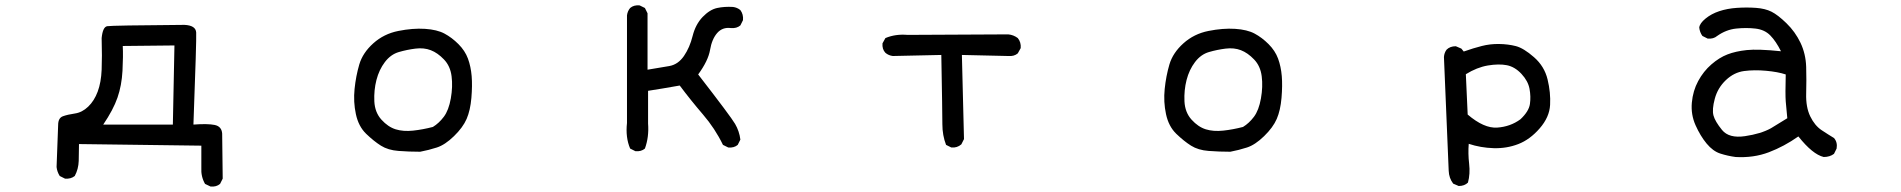

<svg xmlns="http://www.w3.org/2000/svg" viewBox="-20 -556 7040 711"><path d="M759.8 134.8 739.3 125Q723.6 97.7 725.6 64.5V-16.6L272.5 -22.5Q272.5 9.8 271.5 40Q270.5 70.3 256.8 95.7Q242.2 107.4 220.7 105.5L201.2 95.7Q191.4 80.1 189.5 62.5L195.3 -92.8Q195.3 -119.1 212.9 -125.5Q230.5 -131.8 257.3 -135.7Q284.2 -139.6 306.6 -161.1Q329.1 -182.6 341.8 -216.8Q354.5 -251 356.4 -297.9Q358.4 -344.7 356.4 -415Q360.4 -456.1 377 -459Q393.6 -461.9 663.1 -463.9Q705.1 -461.9 706.5 -435.5Q708 -409.2 696.3 -94.7Q749 -98.6 774.9 -93.3Q800.8 -87.9 802.7 -61.5L804.7 105.5L794.9 125Q781.2 136.7 759.8 134.8ZM620.1 -94.7 626 -387.7 434.6 -385.7Q436.5 -348.6 433.6 -293.9Q430.7 -239.3 415 -194.3Q399.4 -149.4 362.3 -94.7Z M1536.1 5.9Q1494.1 5.9 1455.6 2.9Q1417 0 1390.6 -16.6Q1364.3 -33.2 1335.9 -60.5Q1307.6 -87.9 1297.9 -133.3Q1288.1 -178.7 1293 -226.6Q1297.9 -274.4 1310.5 -317.4Q1323.2 -360.4 1362.3 -395.5Q1401.4 -430.7 1455.1 -441.4Q1508.8 -452.1 1553.7 -449.2Q1598.6 -446.3 1626 -431.6Q1653.3 -417 1677.7 -392.6Q1702.1 -368.2 1712.9 -338.9Q1723.6 -309.6 1726.6 -274.4Q1729.5 -239.3 1725.6 -193.4Q1721.7 -147.5 1708 -115.7Q1694.3 -84 1661.1 -51.8Q1627.9 -19.5 1597.7 -9.8Q1567.4 0 1536.1 5.9ZM1583 -85.9Q1605.5 -99.6 1623.5 -123.5Q1641.6 -147.5 1649.4 -191.4Q1657.2 -235.4 1652.3 -273.4Q1647.5 -311.5 1624 -335.9Q1600.6 -360.4 1575.2 -370.1Q1549.8 -379.9 1518.6 -376Q1487.3 -372.1 1457 -363.3Q1426.8 -354.5 1405.3 -326.2Q1383.8 -297.9 1374 -259.8Q1364.3 -221.7 1366.2 -180.7Q1368.2 -139.6 1392.6 -112.8Q1417 -85.9 1445.3 -77.1Q1473.6 -68.4 1509.8 -72.3Q1545.9 -76.2 1583 -85.9Z M2333 3.9 2313.5 -5.9Q2295.9 -46.9 2301.8 -100.6V-499Q2303.7 -514.6 2313.5 -526.4Q2327.1 -538.1 2348.6 -536.1L2368.2 -526.4L2377.9 -506.8V-297.9Q2426.8 -305.7 2459 -311.5Q2491.2 -317.4 2512.7 -348.6Q2534.2 -379.9 2544.9 -422.9Q2555.7 -465.8 2582 -493.2Q2608.4 -520.5 2635.7 -526.4Q2663.1 -532.2 2694.3 -530.3Q2710 -528.3 2721.7 -518.6Q2733.4 -502.9 2731.4 -481.4L2721.7 -461.9Q2708 -450.2 2686.5 -452.1Q2655.3 -456.1 2635.7 -433.6Q2616.2 -411.1 2609.4 -371.1Q2602.5 -331.1 2565.4 -280.3Q2686.5 -124 2702.1 -97.2Q2717.8 -70.3 2721.7 -39.1L2711.9 -19.5Q2698.2 -7.8 2676.8 -9.8L2657.2 -19.5Q2627.9 -80.1 2583 -132.3Q2538.1 -184.6 2497.1 -239.3Q2461.9 -233.4 2434.6 -228.5Q2407.2 -223.6 2379.9 -219.7V-98.6Q2383.8 -48.8 2368.2 -5.9Q2354.5 5.9 2333 3.9Z M3502.9 -9.8 3483.4 -19.5Q3469.7 -54.7 3469.7 -96.2Q3469.7 -137.7 3465.8 -352.5L3286.1 -348.6Q3270.5 -350.6 3258.8 -360.4Q3246.1 -374 3248 -395.5L3258.8 -415Q3295.9 -430.7 3340.8 -426.8L3713.9 -428.7Q3733.4 -426.8 3749 -415Q3761.7 -399.4 3759.8 -377.9L3749 -358.4Q3735.4 -346.7 3713.9 -348.6L3542 -352.5L3549.8 -41L3540 -21.5Q3524.4 -7.8 3502.9 -9.8Z M4536.1 5.9Q4494.1 5.9 4455.6 2.9Q4417 0 4390.6 -16.6Q4364.3 -33.2 4335.9 -60.5Q4307.6 -87.9 4297.9 -133.3Q4288.1 -178.7 4293 -226.6Q4297.9 -274.4 4310.5 -317.4Q4323.2 -360.4 4362.3 -395.5Q4401.4 -430.7 4455.1 -441.4Q4508.8 -452.1 4553.7 -449.2Q4598.6 -446.3 4626 -431.6Q4653.3 -417 4677.7 -392.6Q4702.1 -368.2 4712.9 -338.9Q4723.6 -309.6 4726.6 -274.4Q4729.5 -239.3 4725.6 -193.4Q4721.7 -147.5 4708 -115.7Q4694.3 -84 4661.1 -51.8Q4627.9 -19.5 4597.7 -9.8Q4567.4 0 4536.1 5.9ZM4583 -85.9Q4605.5 -99.6 4623.5 -123.5Q4641.6 -147.5 4649.4 -191.4Q4657.2 -235.4 4652.3 -273.4Q4647.5 -311.5 4624 -335.9Q4600.6 -360.4 4575.2 -370.1Q4549.8 -379.9 4518.6 -376Q4487.3 -372.1 4457 -363.3Q4426.8 -354.5 4405.3 -326.2Q4383.8 -297.9 4374 -259.8Q4364.3 -221.7 4366.2 -180.7Q4368.2 -139.6 4392.6 -112.8Q4417 -85.9 4445.3 -77.1Q4473.6 -68.4 4509.8 -72.3Q4545.9 -76.2 4583 -85.9Z M5381.8 132.8 5361.3 124Q5345.7 103.5 5344.7 76.2Q5343.8 48.8 5327.1 -344.7Q5328.1 -360.4 5336.9 -372.1Q5349.6 -384.8 5371.1 -384.8L5391.6 -376L5400.4 -365.2Q5436.5 -377.9 5467.3 -385.7Q5498 -393.6 5531.2 -393.1Q5564.5 -392.6 5593.3 -385.3Q5622.1 -377.9 5660.6 -344.2Q5699.2 -310.5 5710.9 -261.7Q5722.7 -212.9 5720.2 -167.5Q5717.8 -122.1 5681.6 -80.6Q5645.5 -39.1 5602.5 -22.5Q5559.6 -5.9 5511.2 -7.3Q5462.9 -8.8 5418.9 -23.4Q5416 12.7 5420.4 50.3Q5424.8 87.9 5416 120.1Q5403.3 132.8 5381.8 132.8ZM5610.4 -114.3Q5641.6 -143.6 5645.5 -170.9Q5649.4 -198.2 5644 -227.1Q5638.7 -255.9 5614.3 -282.2Q5589.8 -308.6 5560.1 -314.5Q5530.3 -320.3 5489.7 -313.5Q5449.2 -306.6 5408.2 -281.2L5415 -131.8Q5475.6 -80.1 5524.4 -83.5Q5573.2 -86.9 5610.4 -114.3Z M6407.2 25.4Q6377.9 21.5 6350.6 12.7Q6323.2 3.9 6299.8 -24.4Q6276.4 -52.7 6258.8 -92.3Q6241.2 -131.8 6245.1 -175.8Q6249 -219.7 6268.6 -255.9Q6288.1 -292 6317.4 -317.4Q6346.7 -342.8 6377 -354.5Q6407.2 -366.2 6448.7 -370.6Q6490.2 -375 6575.2 -366.2Q6556.6 -403.3 6535.6 -424.8Q6514.6 -446.3 6480.5 -450.2Q6446.3 -454.1 6409.2 -450.2Q6372.1 -446.3 6338.9 -422.9Q6325.2 -411.1 6303.7 -413.1L6284.2 -422.9Q6274.4 -436.5 6272.5 -454.1Q6274.4 -469.7 6295.9 -487.3Q6317.4 -504.9 6346.7 -514.6Q6376 -524.4 6412.1 -526.9Q6448.2 -529.3 6482.4 -526.9Q6516.6 -524.4 6540 -512.7Q6563.5 -501 6595.7 -469.7Q6627.9 -438.5 6647.5 -397.5Q6667 -356.4 6668.5 -308.1Q6669.9 -259.8 6668.5 -209.5Q6667 -159.2 6683.6 -125Q6700.2 -90.8 6726.1 -73.7Q6752 -56.6 6771.5 -44.9Q6785.2 -29.3 6781.2 -5.9L6771.5 13.7Q6755.9 25.4 6733.4 25.4Q6692.4 15.6 6639.6 -50.8Q6586.9 -13.7 6530.3 7.8Q6473.6 29.3 6407.2 25.4ZM6538.1 -81.1 6598.6 -118.2Q6594.7 -155.3 6592.8 -180.7Q6590.8 -206.1 6592.8 -280.3Q6563.5 -290 6520 -293.9Q6476.6 -297.9 6439 -293Q6401.4 -288.1 6371.1 -259.3Q6340.8 -230.5 6330.1 -190.4Q6319.3 -150.4 6325.2 -128.4Q6331.1 -106.4 6356.9 -74.7Q6382.8 -43 6441.9 -51.8Q6501 -60.5 6538.1 -81.1Z"/></svg>

Font: NaikaiFont
Style: Regular
Weight: 400
Version: Version 1.67